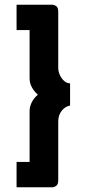

<svg xmlns="http://www.w3.org/2000/svg" viewBox="-20 -760 357 811"><path d="M50 -633V-740H203Q208 -740 217 -734.5Q226 -729 226 -710V-473Q226 -459 232.5 -444Q239 -429 250.5 -418.5Q262 -408 276 -408V-314Q256 -311 241 -292.5Q226 -274 226 -247V1Q226 19 217.5 25Q209 31 203 31H50V-76H105V-291Q105 -310 114.5 -328.5Q124 -347 140 -360Q124 -374 114.5 -391.5Q105 -409 105 -429V-633Z"/></svg>

Font: YasnoRaleway
Style: Bold
Weight: 700
Designer: Matt McInerney, Pablo Impallari, Rodrigo Fuenzalida
Foundry: Matt McInerney, Pablo Impallari, Rodrigo Fuenzalida
Version: Version 4.026